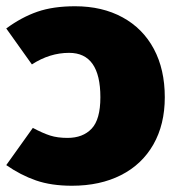

<svg xmlns="http://www.w3.org/2000/svg" viewBox="-30 -574 564 614"><path d="M497 -263Q497 -176 460.5 -112Q424 -48 357 -14Q290 20 200 20Q134 20 85 3Q36 -14 -10 -46L75 -165Q107 -148 130.5 -140.5Q154 -133 186 -133Q235 -133 263 -162.5Q291 -192 291 -263Q291 -405 191 -405Q129 -405 72 -368L-10 -483Q39 -519 89.5 -536.5Q140 -554 210 -554Q297 -554 362 -518.5Q427 -483 462 -417.5Q497 -352 497 -263Z"/></svg>

Font: Fira Sans Black
Style: Regular
Weight: 900
Designer: Carrois Corporate & Edenspiekermann AG
Foundry: Carrois Corporate GbR & Edenspiekermann AG
Version: Version 4.203